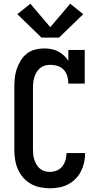

<svg xmlns="http://www.w3.org/2000/svg" viewBox="-20 -1003 540 1031"><path d="M247 8Q221 8 194.5 2.5Q168 -3 144.5 -16.5Q121 -30 103.5 -50.5Q86 -71 75.5 -95.5Q65 -120 61 -146.5Q57 -173 57 -200V-535Q57 -560 59.5 -584.5Q62 -609 70 -632.5Q78 -656 91 -677.5Q104 -699 123.5 -714.5Q143 -730 167.5 -736.5Q192 -743 216 -743Q236 -743 255 -739.5Q274 -736 291 -727.5Q308 -719 322.5 -705.5Q337 -692 347 -676V-735H435V-554H347Q347 -574 341.5 -593.5Q336 -613 323 -627.5Q310 -642 290.5 -648.5Q271 -655 252 -655Q237 -655 223 -651.5Q209 -648 197.5 -639Q186 -630 178 -618Q170 -606 165.5 -592Q161 -578 159 -563.5Q157 -549 157 -535V-200Q157 -186 158.5 -172Q160 -158 164.5 -144.5Q169 -131 176.5 -118.5Q184 -106 195 -97Q206 -88 219.5 -84Q233 -80 247 -80Q266 -80 284 -87Q302 -94 314 -109Q326 -124 331.5 -142.5Q337 -161 337 -180Q337 -180 337 -180.5Q337 -181 337 -181H437Q437 -181 437 -180.5Q437 -180 437 -179Q437 -154 431.5 -129.5Q426 -105 414.5 -82.5Q403 -60 385 -42Q367 -24 344.5 -12.5Q322 -1 297 3.5Q272 8 247 8ZM203 -801 73 -927 143 -983 250 -857 357 -983 427 -927 297 -801Z"/></svg>

Font: Iosevka Slab Semibold
Style: Regular
Weight: 600
Monospace: yes
Designer: Belleve Invis
Foundry: Belleve Invis
Version: Version 11.1.1; ttfautohint (v1.8.3)